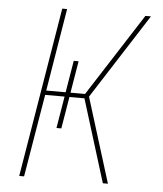

<svg xmlns="http://www.w3.org/2000/svg" viewBox="-53 -781 705 828"><g transform="rotate(5 300.0 -367.5)"><path d="M61 0 183 -735H204L145 -377H229L252 -515H273L250 -377H313L543 -735H567L331 -367L445 0H423L312 -358H247L224 -220H203L226 -358H142L82 0Z"/></g></svg>

Font: Iosevka Curly ThExObl
Style: Regular
Weight: 100
Width: 7
Italic angle: -9°
Monospace: yes
Designer: Belleve Invis
Foundry: Belleve Invis
Version: Version 11.1.0; ttfautohint (v1.8.3)